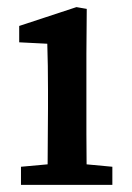

<svg xmlns="http://www.w3.org/2000/svg" viewBox="-20 -520 372 540"><path d="M39 0V-51L149 -61H189L296 -51V0ZM113 0Q114 -30 114 -67Q114 -104 114.5 -143Q115 -182 115 -215V-267Q115 -304 114.5 -334.5Q114 -365 113 -397L34 -401V-447L195 -500L224 -495L223 -369V-215Q223 -182 223 -143Q223 -104 223.5 -67Q224 -30 224 0Z"/></svg>

Font: Source Serif 4 Medium
Style: Regular
Weight: 500
Designer: Frank Grießhammer
Foundry: Adobe Systems Incorporated
Version: Version 4.004;hotconv 1.0.116;makeotfexe 2.5.65601